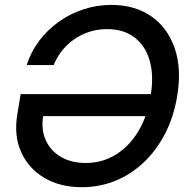

<svg xmlns="http://www.w3.org/2000/svg" viewBox="-20 -759 775 790"><path d="M316.4 11.2Q227.5 11.2 162.6 -27.1Q97.7 -65.4 67.1 -133.1Q36.6 -200.7 51.3 -288.6L64.9 -371.6H638.7L623.5 -281.2H127L157.7 -283.7Q148.4 -225.1 168.7 -181.2Q189 -137.2 231.9 -112.8Q274.9 -88.4 332.5 -88.4Q400.4 -88.4 455.8 -122.3Q511.2 -156.2 548.6 -218Q585.9 -279.8 599.6 -363.8Q613.8 -447.8 595.9 -509.5Q578.1 -571.3 533.2 -605.2Q488.3 -639.2 420.9 -639.2Q383.3 -639.2 349.6 -628.7Q315.9 -618.2 287.1 -598.6Q258.3 -579.1 236.3 -551.8Q214.4 -524.4 200.7 -491.2H89.8Q107.4 -546.4 141.6 -591.6Q175.8 -636.7 222.2 -669.7Q268.6 -702.6 323.7 -720.7Q378.9 -738.8 438 -738.8Q534.7 -738.8 602.1 -692.1Q669.4 -645.5 698.7 -561Q728 -476.6 709 -363.8Q695.3 -279.8 660.2 -210.9Q625 -142.1 573 -92.3Q521 -42.5 455.8 -15.6Q390.6 11.2 316.4 11.2Z"/></svg>

Font: Inter 28pt Medium
Style: Italic
Weight: 500
Italic angle: -9.3988°
Designer: Rasmus Andersson
Foundry: rsms
Version: Version 4.001;git-66647c0bb